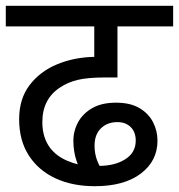

<svg xmlns="http://www.w3.org/2000/svg" viewBox="-20 -642 617 662"><path d="M307 0Q229 0 170.5 -27.5Q112 -55 79 -106.5Q46 -158 46 -231Q46 -301 82 -348.5Q118 -396 177.5 -420.5Q237 -445 307 -446H314L305 -435V-551H0V-622H577V-551H385V-375H346Q282 -375 247.5 -366.5Q213 -358 188 -341Q158 -322 142 -292Q126 -262 126 -221Q126 -178 143.5 -146.5Q161 -115 195 -96Q229 -77 276 -70Q284 -69 298 -69.5Q312 -70 320 -70Q376 -70 412 -93Q448 -116 448 -157Q448 -187 430.5 -204Q413 -221 385 -221Q350 -221 328 -199.5Q306 -178 306 -140Q306 -112 315 -88.5Q324 -65 344 -36L273 -22Q254 -57 243.5 -88.5Q233 -120 233 -157Q233 -191 249.5 -221Q266 -251 298.5 -269.5Q331 -288 380 -288Q429 -288 460.5 -269.5Q492 -251 507.5 -221Q523 -191 523 -157Q523 -87 465.5 -43.5Q408 0 307 0Z"/></svg>

Font: Noto Sans Ambassadori
Style: Regular
Weight: 400
Designer: Monotype Design Team
Foundry: Monotype Imaging Inc.
Version: Version 2.013